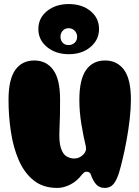

<svg xmlns="http://www.w3.org/2000/svg" viewBox="-20 -912 685 946"><path d="M262 14Q192 14 145.5 -23.5Q99 -61 72 -124Q45 -187 33.5 -264Q22 -341 22 -420Q22 -520 55 -567Q88 -614 149 -614Q208 -614 242 -568Q276 -522 276 -422Q276 -384 275.5 -347.5Q275 -311 273 -272Q270 -213 280 -182.5Q290 -152 308 -141.5Q326 -131 346 -131Q370 -131 389 -149Q408 -167 403 -190Q391 -240 381 -300Q371 -360 371 -420Q371 -520 404 -567Q437 -614 498 -614Q557 -614 591 -568Q625 -522 625 -422Q625 -377 619 -324.5Q613 -272 603.5 -220.5Q594 -169 584 -127.5Q574 -86 567 -63Q556 -26 540 -6Q524 14 496 14Q470 14 454 -3.5Q438 -21 428 -51Q423 -66 406 -66Q399 -66 393.5 -61.5Q388 -57 383 -51Q360 -20 327 -3Q294 14 262 14ZM319 -645Q255 -645 212 -680Q169 -715 169 -769Q169 -823 211.5 -857.5Q254 -892 319 -892Q384 -892 426 -857.5Q468 -823 468 -769Q468 -716 426 -680.5Q384 -645 319 -645ZM318 -690Q336 -690 348 -701.5Q360 -713 360 -731Q360 -748 348 -760.5Q336 -773 318 -773Q300 -773 289 -760.5Q278 -748 278 -731Q278 -714 288.5 -702Q299 -690 318 -690Z"/></svg>

Font: Matemasie
Style: Regular
Weight: 400
Designer: Adam Yeo
Version: Version 1.001; ttfautohint (v1.8.4.7-5d5b)